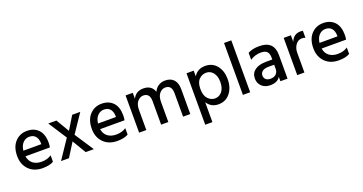

<svg xmlns="http://www.w3.org/2000/svg" viewBox="-42 -1485 4644 2458"><g transform="rotate(-20 2280.0 -256.5)"><path d="M447 -27Q391 5 299 5Q181 5 111 -66Q41 -137 41 -252Q41 -374 105 -443.5Q169 -513 268 -513Q365 -513 422 -452.5Q479 -392 479 -278Q479 -247 473 -213H140Q150 -147 196 -112Q242 -77 312 -77Q393 -77 447 -115ZM270 -432Q220 -432 184 -395.5Q148 -359 139 -290H384V-308Q382 -365 353 -398.5Q324 -432 270 -432Z M655 0H547L720 -258L558 -508H669L775 -329L884 -508H994L825 -257L994 0H883L772 -186Z M1464 -27Q1408 5 1316 5Q1198 5 1128 -66Q1058 -137 1058 -252Q1058 -374 1122 -443.5Q1186 -513 1285 -513Q1382 -513 1439 -452.5Q1496 -392 1496 -278Q1496 -247 1490 -213H1157Q1167 -147 1213 -112Q1259 -77 1329 -77Q1410 -77 1464 -115ZM1287 -432Q1237 -432 1201 -395.5Q1165 -359 1156 -290H1401V-308Q1399 -365 1370 -398.5Q1341 -432 1287 -432Z M2308 0H2210V-320Q2210 -429 2122 -429Q2078 -429 2043.5 -390Q2009 -351 2009 -275V0H1911V-320Q1911 -429 1822 -429Q1779 -429 1744 -390Q1709 -351 1709 -275V0H1611V-507H1709V-426Q1752 -514 1852 -514Q1966 -514 1998 -416Q2019 -463 2059 -488.5Q2099 -514 2149 -514Q2227 -514 2267.5 -468Q2308 -422 2308 -341Z M2539 194H2441V-507H2539V-429Q2591 -514 2695 -514Q2795 -514 2853 -441.5Q2911 -369 2911 -257Q2911 -142 2851.5 -67.5Q2792 7 2693 7Q2592 7 2539 -77ZM2539 -255Q2539 -167 2580.5 -123Q2622 -79 2675 -79Q2734 -79 2772 -125.5Q2810 -172 2810 -256Q2810 -335 2773 -381.5Q2736 -428 2679 -428Q2622 -428 2580.5 -386.5Q2539 -345 2539 -255Z M3124 0H3025V-707H3124Z M3430 -73Q3478 -73 3505.5 -99.5Q3533 -126 3533 -169V-226H3457Q3401 -226 3372.5 -204Q3344 -182 3344 -148Q3344 -113 3366 -93Q3388 -73 3430 -73ZM3536 -60Q3497 4 3399 4Q3327 4 3283.5 -37.5Q3240 -79 3240 -143Q3240 -216 3295 -256.5Q3350 -297 3449 -297H3533V-326Q3533 -378 3508 -404.5Q3483 -431 3425 -431Q3344 -431 3278 -386V-481Q3337 -515 3434 -515Q3633 -515 3633 -322V0H3536Z M3863 0H3765V-507H3863V-418Q3900 -512 3996 -512Q4010 -512 4027 -509V-413Q4006 -422 3980 -422Q3929 -422 3896 -377Q3863 -332 3863 -270Z M4482 -27Q4426 5 4334 5Q4216 5 4146 -66Q4076 -137 4076 -252Q4076 -374 4140 -443.5Q4204 -513 4303 -513Q4400 -513 4457 -452.5Q4514 -392 4514 -278Q4514 -247 4508 -213H4175Q4185 -147 4231 -112Q4277 -77 4347 -77Q4428 -77 4482 -115ZM4305 -432Q4255 -432 4219 -395.5Q4183 -359 4174 -290H4419V-308Q4417 -365 4388 -398.5Q4359 -432 4305 -432Z"/></g></svg>

Font: Hind Vadodara Medium
Style: Regular
Weight: 500
Designer: Hitesh Malaviya
Foundry: Indian Type Foundry
Version: Version 1.001;PS 1.0;hotconv 1.0.86;makeotf.lib2.5.63406; tt